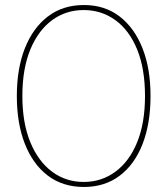

<svg xmlns="http://www.w3.org/2000/svg" viewBox="-20 -732 666 764"><path d="M314 12Q230 12 170.5 -33Q111 -78 79 -159.5Q47 -241 47 -350Q47 -459 79 -540Q111 -621 170.5 -666.5Q230 -712 314 -712Q397 -712 456 -666.5Q515 -621 547 -540Q579 -459 579 -350Q579 -241 547.5 -159.5Q516 -78 456.5 -33Q397 12 314 12ZM313 -8Q384 -8 439.5 -49Q495 -90 526 -166.5Q557 -243 557 -350Q557 -458 526 -534.5Q495 -611 439.5 -651.5Q384 -692 313 -692Q242 -692 187 -651.5Q132 -611 100.5 -534.5Q69 -458 69 -350Q69 -243 100.5 -166.5Q132 -90 187 -49Q242 -8 313 -8Z"/></svg>

Font: DM Sans 10pt Thin
Style: Regular
Weight: 250
Version: Version 4.004;gftools[0.9.30]